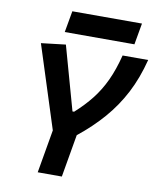

<svg xmlns="http://www.w3.org/2000/svg" viewBox="-94 -953 848 1026"><g transform="rotate(10 329.5 -439.5)"><path d="M181.6 0 222.2 -234.4 78.6 -682.6 211.4 -698.2 308.1 -352.5H316.9Q368.2 -398.4 406.2 -446.8Q444.3 -495.1 472.2 -554.7Q500 -614.3 520 -693.4H658.7Q632.8 -591.8 590.8 -511Q548.8 -430.2 489.7 -362.1Q430.7 -293.9 352.5 -231.4L312.5 0ZM193.8 -763.2 214.4 -879.4H592.3L571.8 -763.2Z"/></g></svg>

Font: CaskaydiaCove NF
Style: Bold Italic
Weight: 700
Italic angle: -10°
Designer: Aaron Bell
Foundry: Saja Typeworks
Version: Version 2111.001; VTT 6.35;Nerd Fonts 3.2.1